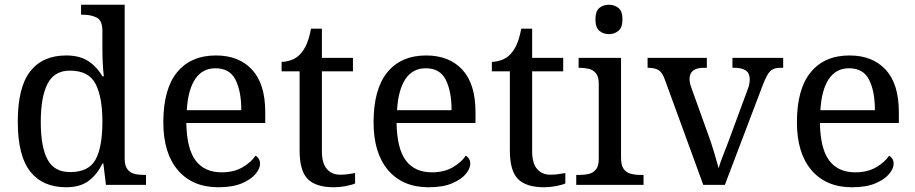

<svg xmlns="http://www.w3.org/2000/svg" viewBox="-20 -780 3862 810"><path d="M259 10Q160 10 107.5 -56.5Q55 -123 55 -267Q55 -412 107.5 -479Q160 -546 259 -546Q317 -546 353.5 -521.5Q390 -497 412 -458H418Q415 -483 413.5 -513.5Q412 -544 412 -568V-650Q412 -694 387.5 -706Q363 -718 330 -718H322V-760H506V-110Q506 -81 517.5 -66Q529 -51 547.5 -46.5Q566 -42 588 -42H596V0H427L416 -90H412Q390 -44 354 -17Q318 10 259 10ZM276 -54Q354 -54 383 -106.5Q412 -159 412 -267Q412 -371 383 -426.5Q354 -482 275 -482Q209 -482 180.5 -426.5Q152 -371 152 -266Q152 -160 180.5 -107Q209 -54 276 -54Z M901 10Q792 10 730.5 -62Q669 -134 669 -264Q669 -404 727 -475Q785 -546 891 -546Q988 -546 1043.5 -486Q1099 -426 1099 -307V-261H766Q768 -152 805.5 -102.5Q843 -53 915 -53Q967 -53 1003.5 -74.5Q1040 -96 1058 -123Q1065 -120 1071 -111Q1077 -102 1077 -89Q1077 -69 1058 -46Q1039 -23 1000 -6.5Q961 10 901 10ZM998 -315Q998 -395 973.5 -443.5Q949 -492 889 -492Q834 -492 803.5 -446.5Q773 -401 768 -315Z M1389 10Q1313 10 1278.5 -24.5Q1244 -59 1244 -145V-479H1168V-519Q1186 -519 1208 -526.5Q1230 -534 1246 -551Q1263 -569 1274 -595Q1285 -621 1292 -659H1338V-536H1469V-479H1338V-142Q1338 -91 1359 -67Q1380 -43 1414 -43Q1432 -43 1447 -45Q1462 -47 1478 -50V-6Q1465 0 1439 5Q1413 10 1389 10Z M1788 10Q1679 10 1617.5 -62Q1556 -134 1556 -264Q1556 -404 1614 -475Q1672 -546 1778 -546Q1875 -546 1930.5 -486Q1986 -426 1986 -307V-261H1653Q1655 -152 1692.5 -102.5Q1730 -53 1802 -53Q1854 -53 1890.5 -74.5Q1927 -96 1945 -123Q1952 -120 1958 -111Q1964 -102 1964 -89Q1964 -69 1945 -46Q1926 -23 1887 -6.5Q1848 10 1788 10ZM1885 -315Q1885 -395 1860.5 -443.5Q1836 -492 1776 -492Q1721 -492 1690.5 -446.5Q1660 -401 1655 -315Z M2276 10Q2200 10 2165.5 -24.5Q2131 -59 2131 -145V-479H2055V-519Q2073 -519 2095 -526.5Q2117 -534 2133 -551Q2150 -569 2161 -595Q2172 -621 2179 -659H2225V-536H2356V-479H2225V-142Q2225 -91 2246 -67Q2267 -43 2301 -43Q2319 -43 2334 -45Q2349 -47 2365 -50V-6Q2352 0 2326 5Q2300 10 2276 10Z M2411 0V-42H2424Q2446 -42 2464.5 -46.5Q2483 -51 2494.5 -65.5Q2506 -80 2506 -109V-426Q2506 -456 2494.5 -470.5Q2483 -485 2464.5 -489.5Q2446 -494 2424 -494H2421V-536H2600V-114Q2600 -83 2611 -67.5Q2622 -52 2641 -47Q2660 -42 2682 -42H2695V0ZM2549 -636Q2525 -636 2508.5 -650Q2492 -664 2492 -698Q2492 -733 2508.5 -746.5Q2525 -760 2549 -760Q2572 -760 2589 -746.5Q2606 -733 2606 -698Q2606 -664 2589 -650Q2572 -636 2549 -636Z M2786 -441Q2775 -473 2759.5 -483.5Q2744 -494 2712 -494V-536H2962V-494H2949Q2889 -494 2889 -446Q2889 -438 2891 -429Q2893 -420 2897 -409L2965 -220Q2979 -183 2992 -139.5Q3005 -96 3012 -70Q3017 -91 3033 -131Q3049 -171 3062 -207L3134 -402Q3139 -414 3141 -425.5Q3143 -437 3143 -445Q3143 -471 3126.5 -482.5Q3110 -494 3077 -494H3070V-536H3284V-494H3272Q3243 -494 3228.5 -479Q3214 -464 3196 -416L3038 0H2947Z M3574 10Q3465 10 3403.5 -62Q3342 -134 3342 -264Q3342 -404 3400 -475Q3458 -546 3564 -546Q3661 -546 3716.5 -486Q3772 -426 3772 -307V-261H3439Q3441 -152 3478.5 -102.5Q3516 -53 3588 -53Q3640 -53 3676.5 -74.5Q3713 -96 3731 -123Q3738 -120 3744 -111Q3750 -102 3750 -89Q3750 -69 3731 -46Q3712 -23 3673 -6.5Q3634 10 3574 10ZM3671 -315Q3671 -395 3646.5 -443.5Q3622 -492 3562 -492Q3507 -492 3476.5 -446.5Q3446 -401 3441 -315Z"/></svg>

Font: Noto Serif Vithkuqi
Style: Regular
Weight: 400
Version: Version 1.005